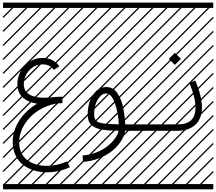

<svg xmlns="http://www.w3.org/2000/svg" viewBox="-23 -990 1638 1453"><path d="M425.8 -488.3 384.8 -460.9Q356.9 -502.9 297.9 -502.9Q240.7 -502.9 199 -458.3Q157.2 -413.6 157.2 -352.5Q157.2 -300.8 198 -275.6Q238.8 -250.5 310.5 -250.5Q338.9 -250.5 371.6 -253.9Q417.5 -258.3 443.4 -258.3H449.2V-209.5Q388.2 -209.5 328.1 -184.8Q268.1 -160.2 222.9 -120.1Q177.7 -80.1 149.9 -26.1Q122.1 27.8 122.1 84Q122.1 172.4 180.2 218.8Q238.3 265.1 331.1 265.1Q409.2 265.1 484.9 231L505.4 275.9Q420.9 314 331.1 314Q280.3 314 234.6 299.8Q189 285.6 152.6 258.3Q116.2 231 94.7 186Q73.2 141.1 73.2 84Q73.2 -3.4 124.5 -80.6Q175.8 -157.7 257.8 -205.1Q227.5 -209.5 201.7 -220Q175.8 -230.5 154.3 -247.8Q132.8 -265.1 120.6 -292Q108.4 -318.8 108.4 -352.5Q108.4 -404.8 133.3 -450.7Q158.2 -496.6 202.1 -524.2Q246.1 -551.8 297.9 -551.8Q341.8 -551.8 374.8 -533.7Q407.7 -515.6 425.8 -488.3ZM0 402.8H530.3V442.9H0ZM0 -970.2H530.3V-930.2H0ZM526.9 410.6 533.7 417.5 525.4 425.8 518.6 418.9ZM526.9 304.7 533.7 311.5 419.4 425.8 412.6 418.9ZM526.9 198.7 533.7 205.6 313.5 425.8 306.6 418.9ZM526.9 92.3 533.7 99.1 207.5 425.8 200.7 418.9ZM526.9 -13.2 533.7 -6.3 101.6 425.8 94.7 418.9ZM526.9 -119.1 533.7 -112.3 3.4 418 -3.4 411.1ZM526.9 -225.6 533.7 -218.8 3.4 311.5 -3.4 304.7ZM526.9 -331.5 533.7 -324.7 3.4 205.6 -3.4 198.7ZM526.9 -438 533.7 -431.2 3.4 99.1 -3.4 92.3ZM526.9 -543.5 533.7 -536.6 3.4 -6.3 -3.4 -13.2ZM526.9 -649.4 533.7 -642.6 3.4 -112.3 -3.4 -119.1ZM526.9 -755.9 533.7 -749 3.4 -218.8 -3.4 -225.6ZM526.9 -861.8 533.7 -855 3.4 -324.7 -3.4 -331.5ZM516.6 -958 523.4 -951.2 3.4 -431.2 -3.4 -438ZM411.1 -958 418 -951.2 3.4 -536.6 -3.4 -543.5ZM305.2 -958 312 -951.2 3.4 -642.6 -3.4 -649.4ZM198.7 -958 205.6 -951.2 3.4 -749 -3.4 -755.9ZM92.3 -958 99.1 -951.2 3.4 -855 -3.4 -861.8Z M876 -49.3Q871.6 -142.1 845 -212.4Q818.4 -282.7 782.2 -282.7Q745.1 -282.7 717.3 -237.8Q689.5 -192.9 689.5 -122.6Q689.5 -104 694.3 -92.3Q699.2 -80.6 710.2 -71.8Q721.2 -63 743.7 -58.6Q766.1 -54.2 796.6 -52Q827.1 -49.8 876 -49.3ZM1060.5 -48.8V0H923.8Q918 40 891.6 80.1Q865.2 120.1 824.5 152.8Q783.7 185.5 726.1 208Q668.5 230.5 605.5 235.4L601.6 186.5Q656.2 182.6 705.8 163.3Q755.4 144 789.6 116.9Q823.7 89.8 846.2 59.1Q868.7 28.3 874.5 -0.5Q834.5 -1 806.9 -2.7Q779.3 -4.4 750.5 -9Q721.7 -13.7 703.4 -22Q685.1 -30.3 669.7 -43.5Q654.3 -56.6 647.5 -76.4Q640.6 -96.2 640.6 -122.6Q640.6 -175.8 656 -222.4Q671.4 -269 704.3 -300.3Q737.3 -331.5 782.2 -331.5Q809.1 -331.5 831.3 -318.1Q853.5 -304.7 868.2 -281Q882.8 -257.3 893.8 -229.5Q904.8 -201.7 910.9 -168.2Q917 -134.8 920.2 -106.4Q923.3 -78.1 924.8 -48.8ZM530.3 402.8H1060.5V442.9H530.3ZM530.3 -970.2H1060.5V-930.2H530.3ZM1057.1 410.6 1064 417.5 1055.7 425.8 1048.8 418.9ZM1057.1 304.7 1064 311.5 949.7 425.8 942.9 418.9ZM1057.1 198.7 1064 205.6 843.8 425.8 836.9 418.9ZM1057.1 92.3 1064 99.1 737.8 425.8 731 418.9ZM1057.1 -13.2 1064 -6.3 631.8 425.8 625 418.9ZM1057.1 -119.1 1064 -112.3 533.7 418 526.9 411.1ZM1057.1 -225.6 1064 -218.8 533.7 311.5 526.9 304.7ZM1057.1 -331.5 1064 -324.7 533.7 205.6 526.9 198.7ZM1057.1 -438 1064 -431.2 533.7 99.1 526.9 92.3ZM1057.1 -543.5 1064 -536.6 533.7 -6.3 526.9 -13.2ZM1057.1 -649.4 1064 -642.6 533.7 -112.3 526.9 -119.1ZM1057.1 -755.9 1064 -749 533.7 -218.8 526.9 -225.6ZM1057.1 -861.8 1064 -855 533.7 -324.7 526.9 -331.5ZM1046.9 -958 1053.7 -951.2 533.7 -431.2 526.9 -438ZM941.4 -958 948.2 -951.2 533.7 -536.6 526.9 -543.5ZM835.4 -958 842.3 -951.2 533.7 -642.6 526.9 -649.4ZM729 -958 735.8 -951.2 533.7 -749 526.9 -755.9ZM622.6 -958 629.4 -951.2 533.7 -855 526.9 -861.8Z M1254.4 -544.4 1300.3 -590.3 1346.2 -544.4 1300.3 -499ZM1060.5 -48.8H1325.2Q1456.5 -48.8 1456.5 -176.3Q1456.5 -251 1410.2 -362.3L1455.1 -380.9Q1505.4 -261.2 1505.4 -176.3Q1505.4 -131.8 1490.7 -97.2Q1476.1 -62.5 1450.7 -41.7Q1425.3 -21 1393.6 -10.5Q1361.8 0 1325.2 0H1060.5Q1050.3 0 1043.2 -7.1Q1036.1 -14.2 1036.1 -24.4Q1036.1 -34.7 1043.2 -41.7Q1050.3 -48.8 1060.5 -48.8ZM1060.5 402.8H1590.8V442.9H1060.5ZM1060.5 -970.2H1590.8V-930.2H1060.5ZM1587.4 410.6 1594.2 417.5 1585.9 425.8 1579.1 418.9ZM1587.4 304.7 1594.2 311.5 1480 425.8 1473.1 418.9ZM1587.4 198.7 1594.2 205.6 1374 425.8 1367.2 418.9ZM1587.4 92.3 1594.2 99.1 1268.1 425.8 1261.2 418.9ZM1587.4 -13.2 1594.2 -6.3 1162.1 425.8 1155.3 418.9ZM1587.4 -119.1 1594.2 -112.3 1064 418 1057.1 411.1ZM1587.4 -225.6 1594.2 -218.8 1064 311.5 1057.1 304.7ZM1587.4 -331.5 1594.2 -324.7 1064 205.6 1057.1 198.7ZM1587.4 -438 1594.2 -431.2 1064 99.1 1057.1 92.3ZM1587.4 -543.5 1594.2 -536.6 1064 -6.3 1057.1 -13.2ZM1587.4 -649.4 1594.2 -642.6 1064 -112.3 1057.1 -119.1ZM1587.4 -755.9 1594.2 -749 1064 -218.8 1057.1 -225.6ZM1587.4 -861.8 1594.2 -855 1064 -324.7 1057.1 -331.5ZM1577.1 -958 1584 -951.2 1064 -431.2 1057.1 -438ZM1471.7 -958 1478.5 -951.2 1064 -536.6 1057.1 -543.5ZM1365.7 -958 1372.6 -951.2 1064 -642.6 1057.1 -649.4ZM1259.3 -958 1266.1 -951.2 1064 -749 1057.1 -755.9ZM1152.8 -958 1159.7 -951.2 1064 -855 1057.1 -861.8Z"/></svg>

Font: AzarMehrMSRS3
Style: Regular
Weight: 1
Designer: Amin Abedi
Version: Version 1.00